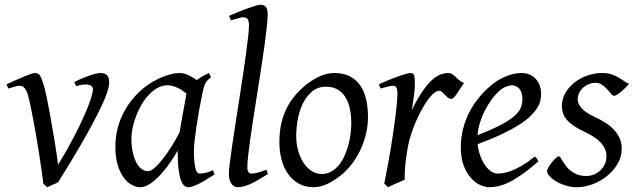

<svg xmlns="http://www.w3.org/2000/svg" viewBox="-20 -762 2654 802"><path d="M436 -416Q436 -400.4 425.3 -369.6Q414.6 -338.9 389.6 -289.1Q364.7 -239.3 324 -168.2Q283.2 -97.2 223.1 -1Q218.8 1.5 212.9 4.2Q207 6.8 200.7 9.5Q194.3 12.2 188 15.1Q181.6 18.1 176.8 20L161.1 4.9Q157.7 -22.5 152.8 -56.4Q147.9 -90.3 142.3 -126.2Q136.7 -162.1 130.4 -198.2Q124 -234.4 118.2 -266.1Q112.3 -297.9 106.7 -323.2Q101.1 -348.6 97.2 -363.8Q93.3 -377 88.9 -384.8Q84.5 -392.6 79.8 -397Q75.2 -401.4 70.8 -402.6Q66.4 -403.8 62 -403.8Q57.1 -403.8 49.3 -402.1Q41.5 -400.4 33.7 -397.9Q24.9 -395.5 14.2 -392.1L7.8 -410.2Q28.3 -419.4 47.4 -428Q66.4 -436.5 82 -442.9Q97.7 -449.2 109.4 -453.1Q121.1 -457 127 -457Q134.3 -457 139.4 -453.9Q144.5 -450.7 148.7 -443.4Q152.8 -436 157 -424.1Q161.1 -412.1 166 -395Q169.4 -382.3 175 -355.5Q180.7 -328.6 186.8 -294.9Q192.9 -261.2 199.2 -224.9Q205.6 -188.5 210.7 -156.7Q215.8 -125 219 -102.3Q222.2 -79.6 222.2 -73.2Q258.3 -131.8 285.6 -184.1Q313 -236.3 331.3 -277.6Q349.6 -318.8 358.9 -347.7Q368.2 -376.5 368.2 -389.2Q368.2 -398.9 359.9 -404.1Q351.6 -409.2 337.9 -409.2Q329.6 -409.2 319.6 -407.5Q309.6 -405.8 298.8 -401.9L290 -418.9Q303.7 -426.3 319.6 -433.1Q335.4 -439.9 350.6 -445.3Q365.7 -450.7 378.7 -453.9Q391.6 -457 399.9 -457Q417 -457 426.5 -448.2Q436 -439.5 436 -416Z M730.5 -210.4Q733.9 -232.4 738 -256.1Q742.2 -279.8 746.3 -301.8Q750.5 -323.7 753.7 -342Q756.8 -360.4 758.8 -371.1Q751.5 -377 742.7 -383.1Q733.9 -389.2 723.9 -394.3Q713.9 -399.4 702.9 -402.6Q691.9 -405.8 680.2 -405.8Q657.7 -405.8 637.9 -394.8Q618.2 -383.8 601.3 -365.7Q584.5 -347.7 571 -324.5Q557.6 -301.3 548.3 -276.6Q539.1 -252 533.9 -228Q528.8 -204.1 528.8 -185.1Q528.8 -153.3 534.2 -127.9Q539.6 -102.5 548.8 -84.5Q558.1 -66.4 570.8 -56.6Q583.5 -46.9 598.1 -46.9Q609.9 -46.9 626.7 -61.8Q643.6 -76.7 661.9 -100.3Q680.2 -124 698.2 -153.1Q716.3 -182.1 730.5 -210.4ZM876 -33.2Q833.5 -5.4 807.4 7.3Q781.2 20 767.1 20Q758.3 20 750.2 13.9Q742.2 7.8 735.8 -9Q729.5 -25.9 725.8 -55.7Q722.2 -85.4 722.2 -132.8Q709.5 -110.4 691.2 -83.7Q672.9 -57.1 651.9 -33.9Q630.9 -10.7 608.6 4.6Q586.4 20 565.9 20Q549.8 20 531.5 10.7Q513.2 1.5 497.8 -18.8Q482.4 -39.1 472.2 -71Q461.9 -103 461.9 -148.9Q461.9 -187.5 470.9 -224.4Q480 -261.2 498 -294.9Q516.1 -328.6 542.2 -358.2Q568.4 -387.7 603 -411.1Q616.2 -419.9 632.1 -428.2Q647.9 -436.5 664.8 -442.9Q681.6 -449.2 698.2 -453.1Q714.8 -457 730 -457Q740.2 -457 750 -454.3Q759.8 -451.7 768.8 -447.3Q777.8 -442.9 786.1 -437.7Q794.4 -432.6 801.8 -427.7Q813 -436 825.7 -443.1Q838.4 -450.2 852.1 -457L861.8 -439.9Q853.5 -433.1 848.1 -427.7Q842.8 -422.4 838.6 -415.3Q834.5 -408.2 831.5 -397.9Q828.6 -387.7 825.2 -371.1Q817.9 -335.9 811.3 -299.1Q804.7 -262.2 800 -229.5Q795.4 -196.8 792.7 -171.9Q790 -147 790 -136.2Q790 -108.4 791.7 -89.4Q793.5 -70.3 796.4 -58.8Q799.3 -47.4 803.7 -42.2Q808.1 -37.1 814 -37.1Q823.7 -37.1 837.2 -39.8Q850.6 -42.5 870.1 -50.8Z M1099.1 -35.2Q1075.2 -20 1056.9 -9.5Q1038.6 1 1023.7 7.6Q1008.8 14.2 996.1 17.1Q983.4 20 971.2 20Q957.5 20 946.8 5.4Q936 -9.3 936 -38.1Q936 -50.3 939.7 -79.6Q943.4 -108.9 949.2 -149.4Q955.1 -189.9 962.6 -238.5Q970.2 -287.1 978 -337.9Q985.8 -388.7 993.4 -438.5Q1001 -488.3 1006.8 -531.2Q1012.7 -574.2 1016.4 -607.2Q1020 -640.1 1020 -657.2Q1020 -668.5 1017.8 -675Q1015.6 -681.6 1012.2 -684.8Q1008.8 -688 1004.2 -689Q999.5 -689.9 995.1 -689.9Q991.2 -689.9 982.7 -687.7Q974.1 -685.5 965.8 -683.1Q956.1 -680.2 944.3 -676.8L937 -695.8Q957.5 -705.1 978.3 -713.4Q999 -721.7 1016.8 -728Q1034.7 -734.4 1048.3 -738.3Q1062 -742.2 1068.4 -742.2Q1082 -742.2 1090.1 -733.4Q1098.1 -724.6 1098.1 -702.1Q1098.1 -683.1 1094.5 -649.4Q1090.8 -615.7 1085 -572.5Q1079.1 -529.3 1071.3 -479.7Q1063.5 -430.2 1055.7 -379.4Q1047.9 -328.6 1040 -279.5Q1032.2 -230.5 1026.4 -188.5Q1020.5 -146.5 1016.8 -114.5Q1013.2 -82.5 1013.2 -65.9Q1013.2 -49.3 1017.8 -43.2Q1022.5 -37.1 1030.3 -37.1Q1041.5 -37.1 1056.4 -41Q1071.3 -44.9 1093.3 -53.2Z M1447.3 -246.1Q1447.3 -320.8 1419.9 -360.4Q1392.6 -399.9 1342.3 -399.9Q1307.1 -399.9 1283.2 -379.6Q1259.3 -359.4 1244.6 -328.6Q1230 -297.9 1223.6 -262Q1217.3 -226.1 1217.3 -194.8Q1217.3 -162.1 1225.3 -133.1Q1233.4 -104 1247.8 -82.3Q1262.2 -60.5 1281.5 -47.9Q1300.8 -35.2 1323.2 -35.2Q1345.7 -35.2 1363.5 -45.2Q1381.3 -55.2 1395.3 -72Q1409.2 -88.9 1418.9 -110.6Q1428.7 -132.3 1435.1 -155.8Q1441.4 -179.2 1444.3 -202.6Q1447.3 -226.1 1447.3 -246.1ZM1517.1 -272.9Q1517.1 -240.2 1509.8 -206.8Q1502.4 -173.3 1488.3 -141.8Q1474.1 -110.4 1453.4 -81.8Q1432.6 -53.2 1405.3 -30.8Q1392.6 -20.5 1378.4 -11.2Q1364.3 -2 1349.6 5.1Q1335 12.2 1319.8 16.1Q1304.7 20 1290 20Q1255.9 20 1229.2 5.6Q1202.6 -8.8 1184.3 -33.9Q1166 -59.1 1156.5 -93.5Q1147 -127.9 1147 -168Q1147 -203.1 1152.8 -235.6Q1158.7 -268.1 1171.9 -298.3Q1185.1 -328.6 1207 -356.4Q1229 -384.3 1261.2 -410.2Q1286.1 -429.7 1315.9 -443.4Q1345.7 -457 1376 -457Q1414.1 -457 1440.9 -443.4Q1467.8 -429.7 1484.6 -405.3Q1501.5 -380.9 1509.3 -347.2Q1517.1 -313.5 1517.1 -272.9Z M1918 -415Q1912.1 -407.2 1905 -396Q1897.9 -384.8 1890.9 -374.3Q1883.8 -363.8 1877.4 -356.4Q1871.1 -349.1 1866.2 -349.1Q1856.9 -349.1 1850.3 -354.5Q1843.8 -359.9 1838.1 -366Q1832.5 -372.1 1826.9 -377.4Q1821.3 -382.8 1814 -382.8Q1801.3 -382.8 1784.4 -365.5Q1767.6 -348.1 1750.7 -320.1Q1733.9 -292 1718.5 -257.1Q1703.1 -222.2 1692.9 -187Q1687.5 -168.5 1683.3 -146.2Q1679.2 -124 1676 -100.6Q1672.9 -77.1 1671.4 -54.4Q1669.9 -31.7 1670.9 -12.2Q1664.6 -8.8 1655 -4.6Q1645.5 -0.5 1635.5 3.9Q1625.5 8.3 1616.2 12.5Q1606.9 16.6 1601.1 20L1585 4.9Q1592.3 -29.8 1599.1 -66.9Q1606 -104 1612.1 -140.9Q1618.2 -177.7 1623.3 -212.9Q1628.4 -248 1632.1 -278.3Q1635.7 -308.6 1637.9 -332.5Q1640.1 -356.4 1640.1 -371.1Q1640.1 -382.3 1638.4 -388.9Q1636.7 -395.5 1634 -398.7Q1631.3 -401.9 1627.7 -402.8Q1624 -403.8 1620.1 -403.8Q1615.2 -403.8 1606.9 -402.1Q1598.6 -400.4 1590.3 -397.9Q1580.6 -395.5 1569.8 -392.1L1563 -410.2Q1583.5 -419.4 1604.2 -428Q1625 -436.5 1643.1 -442.9Q1661.1 -449.2 1674.6 -453.1Q1688 -457 1693.8 -457Q1700.7 -457 1704.6 -454.6Q1708.5 -452.1 1710.2 -446Q1711.9 -439.9 1712.4 -429Q1712.9 -418 1712.9 -400.9Q1712.9 -395.5 1711.4 -382.8Q1710 -370.1 1708 -355.2Q1706.1 -340.3 1703.9 -325.7Q1701.7 -311 1700.2 -301.8Q1723.6 -350.1 1744.6 -380.4Q1765.6 -410.6 1784.4 -427.7Q1803.2 -444.8 1820.3 -450.9Q1837.4 -457 1853 -457Q1861.8 -457 1868.9 -452.1Q1876 -447.3 1883.3 -440.4Q1890.6 -433.6 1898.9 -426.5Q1907.2 -419.4 1918 -415Z M2064.9 -381.8Q2048.8 -367.2 2033.4 -346.2Q2018.1 -325.2 2005.6 -300.8Q1993.2 -276.4 1984.9 -249.8Q1976.6 -223.1 1974.6 -197.3Q2038.6 -222.2 2075.9 -242.4Q2113.3 -262.7 2132.3 -280.8Q2151.4 -298.8 2156.7 -315.4Q2162.1 -332 2162.1 -349.1Q2162.1 -364.3 2158.2 -375.2Q2154.3 -386.2 2147.9 -392.8Q2141.6 -399.4 2133.5 -402.6Q2125.5 -405.8 2117.2 -405.8Q2109.4 -405.8 2094.2 -400.1Q2079.1 -394.5 2064.9 -381.8ZM2240.2 -371.1Q2240.2 -357.4 2237.1 -342.3Q2233.9 -327.1 2223.9 -311Q2213.9 -294.9 2196 -277.3Q2178.2 -259.8 2148.7 -241Q2119.1 -222.2 2076.7 -201.9Q2034.2 -181.6 1975.1 -159.7Q1978 -132.3 1986.6 -109.9Q1995.1 -87.4 2006.6 -71.3Q2018.1 -55.2 2031.5 -46.1Q2044.9 -37.1 2058.1 -37.1Q2068.4 -37.1 2083 -39.3Q2097.7 -41.5 2116.9 -48.8Q2136.2 -56.2 2160.4 -70.3Q2184.6 -84.5 2213.9 -107.9Q2219.2 -105 2223.4 -98.4Q2227.5 -91.8 2229 -87.9Q2189 -53.2 2158.2 -32Q2127.4 -10.7 2103.3 0.7Q2079.1 12.2 2059.8 16.1Q2040.5 20 2022.9 20Q2006.8 20 1986.3 11Q1965.8 2 1947.8 -17.8Q1929.7 -37.6 1917.2 -69.6Q1904.8 -101.6 1904.8 -147.9Q1904.8 -186 1914.1 -222.9Q1923.3 -259.8 1940.7 -293.7Q1958 -327.6 1983.4 -357.9Q2008.8 -388.2 2041 -413.1Q2052.2 -421.9 2066.4 -429.9Q2080.6 -438 2095.9 -444.1Q2111.3 -450.2 2127.2 -453.6Q2143.1 -457 2158.2 -457Q2179.2 -457 2194.6 -449.5Q2210 -441.9 2220.2 -429.7Q2230.5 -417.5 2235.4 -402.1Q2240.2 -386.7 2240.2 -371.1Z M2607.9 -412.1Q2598.1 -400.9 2588.6 -391.8Q2579.1 -382.8 2570.8 -376Q2562.5 -369.1 2555.9 -365.5Q2549.3 -361.8 2545.9 -361.8Q2539.6 -361.8 2532.5 -370.4Q2525.4 -378.9 2516.4 -388.9Q2507.3 -398.9 2495.4 -407.5Q2483.4 -416 2467.3 -416Q2453.6 -416 2440.4 -410.9Q2427.2 -405.8 2416.7 -396.7Q2406.2 -387.7 2399.7 -374.8Q2393.1 -361.8 2393.1 -346.2Q2393.1 -329.1 2409.4 -310.1Q2425.8 -291 2465.3 -272.9Q2485.4 -263.7 2505.4 -251.5Q2525.4 -239.3 2541.3 -223.4Q2557.1 -207.5 2567.1 -187.3Q2577.1 -167 2577.1 -141.1Q2577.1 -107.4 2559.8 -77.9Q2542.5 -48.3 2515.4 -26.6Q2488.3 -4.9 2455.1 7.6Q2421.9 20 2390.1 20Q2367.2 20 2344.7 13.4Q2322.3 6.8 2304.7 -3.4Q2287.1 -13.7 2276.1 -25.6Q2265.1 -37.6 2265.1 -47.9Q2265.1 -53.2 2271 -63.5Q2276.9 -73.7 2284.9 -83.7Q2293 -93.8 2301.3 -101.3Q2309.6 -108.9 2314.9 -108.9Q2318.4 -108.9 2322 -102.8Q2325.7 -96.7 2331.3 -87.6Q2336.9 -78.6 2344.7 -67.9Q2352.5 -57.1 2364.3 -48.1Q2376 -39.1 2391.8 -33Q2407.7 -26.9 2429.2 -26.9Q2446.3 -26.9 2461.7 -33.4Q2477.1 -40 2488.5 -51Q2500 -62 2506.6 -76.9Q2513.2 -91.8 2513.2 -108.9Q2513.2 -127.9 2505.4 -143.3Q2497.6 -158.7 2484.6 -171.1Q2471.7 -183.6 2454.6 -193.8Q2437.5 -204.1 2418.9 -212.9Q2393.1 -225.1 2375.5 -237.3Q2357.9 -249.5 2347.2 -262.2Q2336.4 -274.9 2331.8 -289.1Q2327.1 -303.2 2327.1 -318.8Q2327.1 -349.6 2342.3 -375Q2357.4 -400.4 2381.3 -418.7Q2405.3 -437 2434.8 -447Q2464.4 -457 2493.2 -457Q2518.1 -457 2535.2 -451.2Q2552.2 -445.3 2565.2 -437.5Q2578.1 -429.7 2587.9 -422.4Q2597.7 -415 2607.9 -412.1Z"/></svg>

Font: Gentium Plus Cyr
Style: Italic
Weight: 400
Italic angle: -8°
Designer: J. Victor Gaultney, Annie Olsen, Iska Routamaa, Becca Hirsbrunner
Foundry: SIL International
Version: Version 5.000